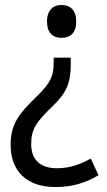

<svg xmlns="http://www.w3.org/2000/svg" viewBox="-20 -564 431 776"><path d="M288 -477C288 -523 264 -544 228 -544C196 -544 170 -524 170 -477C170 -430 195 -411 228 -411C264 -411 288 -431 288 -477ZM266 -303V-331H197V-313C197 -257 185 -229 128 -174C61 -108 23 -67 23 21C23 128 88 192 205 192C273 192 329 174 378 144L347 77C306 99 265 116 210 116C143 116 106 82 106 18C106 -42 127 -72 193 -135C249 -189 266 -230 266 -303Z"/></svg>

Font: Noto Sans Sinhala UI SemiCondensed
Style: Regular
Weight: 400
Width: 4
Designer: Jelle Bosma - Monotype Design Team
Foundry: Monotype Imaging Inc.
Version: Version 2.006